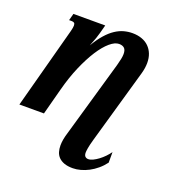

<svg xmlns="http://www.w3.org/2000/svg" viewBox="-160 -641 899 961"><g transform="rotate(20 289.5 -160.0)"><path d="M380.9 40.5Q372.1 71.8 369.4 88.4Q366.7 105 366.7 111.8Q366.7 126.5 373 132.8Q379.4 139.2 389.6 139.2Q400.9 139.2 414.6 132.6Q428.2 126 442.4 115.5Q456.5 105 469.5 91.6Q482.4 78.1 492.2 64.5V120.6Q476.1 142.1 456.5 158.4Q437 174.8 416 185.8Q395 196.8 373.5 202.6Q352.1 208.5 332 208.5Q304.7 208.5 286.1 201.7Q267.6 194.8 256.3 183.1Q245.1 171.4 240.5 155.8Q235.8 140.1 235.8 122.1Q235.8 106 239 88.6Q242.2 71.3 247.6 54.2L364.7 -353Q370.1 -373 373.3 -388.4Q376.5 -403.8 376.5 -415.5Q376.5 -437 366.7 -446.3Q356.9 -455.6 338.4 -455.6Q316.4 -455.6 289.8 -432.9Q263.2 -410.2 236.3 -368.7Q209.5 -327.1 184.3 -269Q159.2 -210.9 140.6 -140.1L103.5 0H-27.3L88.9 -433.6Q94.2 -454.1 94.2 -463.9Q94.2 -474.6 89.4 -478.3Q84.5 -481.9 75.7 -481.9H62L71.8 -518.6H241.2L229 -473.1Q226.6 -463.4 220 -444.1Q213.4 -424.8 202.6 -398.4Q225.1 -436.5 247.6 -461.9Q270 -487.3 292.7 -502.2Q315.4 -517.1 337.9 -523.2Q360.4 -529.3 383.3 -529.3Q411.1 -529.3 433.3 -521.2Q455.6 -513.2 470.9 -498Q486.3 -482.9 494.6 -461.7Q502.9 -440.4 502.9 -414.1Q502.9 -387.2 494.1 -356Z"/></g></svg>

Font: Arian AMU Serif
Style: Bold Italic
Weight: 700
Italic angle: -15°
Designer: Ruben Hakobyan (Tarumian)
Foundry: Ruben Hakobyan (Tarumian)
Version: Version 1.002